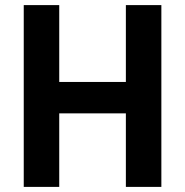

<svg xmlns="http://www.w3.org/2000/svg" viewBox="-20 -732 725 752"><path d="M612 0H473V-288H212V0H73V-712H212V-411H473V-712H612Z"/></svg>

Font: Viga
Style: Regular
Weight: 400
Designer: Oscar Yáñez
Foundry: Fontstage
Version: Version 1.001